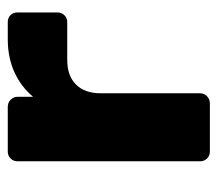

<svg xmlns="http://www.w3.org/2000/svg" viewBox="-53 -507 560 494"><g transform="rotate(-90 227.0 -260.0)"><path d="M84 0Q73 0 66 -7.5Q59 -15 59 -25V-495Q59 -505 66 -512.5Q73 -520 84 -520H199Q210 -520 217.5 -512.5Q225 -505 225 -495V-455Q251 -486 288.5 -503Q326 -520 373 -520H417Q428 -520 435 -513Q442 -506 442 -495V-392Q442 -382 435 -374.5Q428 -367 417 -367H320Q279 -367 256.5 -344.5Q234 -322 234 -281V-25Q234 -15 226.5 -7.5Q219 0 208 0Z"/></g></svg>

Font: DVN-Rubik
Style: Bold
Weight: 700
Designer: Hubert and Fischer
Foundry: Hubert & Fischer
Version: Version 2.102